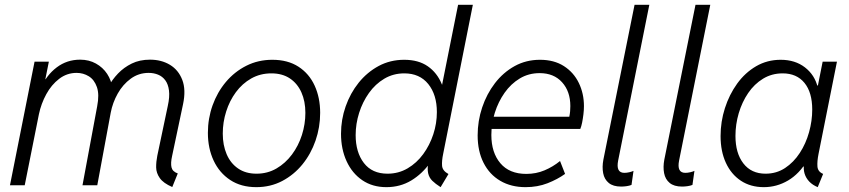

<svg xmlns="http://www.w3.org/2000/svg" viewBox="-20 -772 3538 800"><path d="M697.8 7.3Q660.6 -8.8 645.8 -30Q630.9 -51.3 630.6 -74.7Q630.4 -98.1 635.3 -122.6L679.2 -331.1Q687.5 -368.7 684.1 -395Q680.7 -421.4 668.7 -437.5Q656.7 -453.6 638.7 -460.9Q620.6 -468.3 599.6 -468.3Q557.6 -468.3 524.7 -444.1Q491.7 -419.9 470.5 -382.1Q449.2 -344.2 441.4 -302.7L385.3 0H323.7L384.8 -328.6Q394.5 -378.4 383.8 -409.2Q373 -439.9 350.1 -454.1Q327.1 -468.3 299.3 -468.3Q258.8 -468.3 226.6 -443.6Q194.3 -418.9 172.9 -379.6Q151.4 -340.3 142.1 -295.9L83 0H21.5L124 -515.1H183.6L168.9 -441.9H182.6L151.9 -407.7Q173.8 -459 216.3 -491.2Q258.8 -523.4 314 -523.4Q350.6 -523.4 379.6 -507.3Q408.7 -491.2 426.5 -464.1Q444.3 -437 448.2 -404.3L423.3 -428.7H464.4L431.2 -410.6Q447.3 -439.9 471.7 -465.6Q496.1 -491.2 529.1 -507.3Q562 -523.4 605 -523.4Q652.3 -523.4 688 -502Q723.6 -480.5 739.5 -439.2Q755.4 -397.9 742.7 -337.9L697.3 -123Q690.4 -92.3 694.6 -74.7Q698.7 -57.1 720.7 -49.3Z M1047.9 7.8Q984.4 7.8 939.2 -22Q894 -51.8 870.1 -103Q846.2 -154.3 846.2 -218.3Q846.2 -278.3 865.7 -333Q885.3 -387.7 921.1 -430.4Q957 -473.1 1006.3 -498Q1055.7 -522.9 1114.7 -522.9Q1179.2 -522.9 1223.6 -494.1Q1268.1 -465.3 1291 -415.3Q1314 -365.2 1314 -301.8Q1314 -241.7 1294.7 -186Q1275.4 -130.4 1240 -86.9Q1204.6 -43.5 1155.8 -17.8Q1106.9 7.8 1047.9 7.8ZM1048.8 -48.3Q1094.7 -48.3 1132.1 -70.1Q1169.4 -91.8 1196.5 -128.2Q1223.6 -164.6 1238 -209.7Q1252.4 -254.9 1252.4 -301.8Q1252.4 -350.1 1235.8 -387.2Q1219.2 -424.3 1187.7 -445.3Q1156.2 -466.3 1110.8 -466.3Q1064.5 -466.3 1026.9 -445.1Q989.3 -423.8 962.9 -387.9Q936.5 -352.1 922.4 -307.4Q908.2 -262.7 908.2 -215.3Q908.2 -167.5 924.3 -129.6Q940.4 -91.8 971.9 -70.1Q1003.4 -48.3 1048.8 -48.3Z M1815.9 7.8Q1794.4 -5.9 1781.2 -18.8Q1768.1 -31.7 1763.9 -50.3Q1759.8 -68.8 1765.1 -99.1L1778.3 -81.1H1746.1L1775.4 -127.9L1823.2 -368.2L1812 -417.5H1821.8L1888.7 -752H1950.2L1826.7 -131.8Q1820.3 -101.6 1822 -81.1Q1823.7 -60.5 1848.6 -46.9ZM1589.8 7.8Q1532.2 7.8 1489.7 -21Q1447.3 -49.8 1424.1 -100.3Q1400.9 -150.9 1400.9 -214.8Q1400.9 -273.4 1420.2 -328.6Q1439.5 -383.8 1474.6 -427.5Q1509.8 -471.2 1557.9 -497.1Q1606 -522.9 1664.1 -522.9Q1723.6 -522.9 1762.5 -495.8Q1801.3 -468.8 1820.8 -421.4Q1840.3 -374 1840.3 -314Q1840.3 -255.4 1822.8 -198.2Q1805.2 -141.1 1772.5 -94.5Q1739.7 -47.9 1693.6 -20Q1647.5 7.8 1589.8 7.8ZM1594.7 -48.3Q1640.6 -48.3 1678.5 -70.6Q1716.3 -92.8 1743.4 -129.9Q1770.5 -167 1785.4 -212.4Q1800.3 -257.8 1800.3 -304.7Q1800.3 -377.4 1764.4 -421.9Q1728.5 -466.3 1664.6 -466.3Q1618.7 -466.3 1581.3 -444.1Q1543.9 -421.9 1517.3 -384.5Q1490.7 -347.2 1476.3 -301.5Q1461.9 -255.9 1461.9 -209Q1461.9 -137.7 1496.1 -93Q1530.3 -48.3 1594.7 -48.3Z M2169.9 7.8Q2109.4 7.8 2064.5 -18.6Q2019.5 -44.9 1994.9 -93.5Q1970.2 -142.1 1970.2 -208Q1970.2 -268.1 1989 -324.2Q2007.8 -380.4 2042.2 -425.3Q2076.7 -470.2 2124.3 -496.6Q2171.9 -522.9 2230 -522.9Q2288.6 -522.9 2329.6 -496.6Q2370.6 -470.2 2391.8 -426.3Q2413.1 -382.3 2413.1 -329.6Q2413.1 -313.5 2410.9 -295.4Q2408.7 -277.3 2405.5 -261.2Q2402.3 -245.1 2397.9 -234.9H2014.6L2023.9 -285.6H2352.1Q2354.5 -297.4 2355.5 -308.6Q2356.4 -319.8 2356.4 -330.1Q2356.4 -391.1 2322 -429.2Q2287.6 -467.3 2228.5 -467.3Q2182.6 -467.3 2145.8 -445.1Q2108.9 -422.9 2082.5 -385.5Q2056.2 -348.1 2041.7 -302.2Q2027.3 -256.3 2027.3 -209.5Q2027.3 -136.2 2064.9 -91.8Q2102.5 -47.4 2172.9 -47.4Q2213.9 -47.4 2249 -62.3Q2284.2 -77.1 2313.5 -101.1L2334.5 -47.4Q2303.2 -24.9 2261.5 -8.5Q2219.7 7.8 2169.9 7.8Z M2567.9 5.4Q2534.7 5.4 2516.4 -9.8Q2498 -24.9 2493.2 -50.5Q2488.3 -76.2 2494.1 -106.9L2624 -752H2685.5L2555.7 -103.5Q2545.4 -51.8 2581.5 -51.8Q2591.3 -51.8 2602.5 -54.4Q2613.8 -57.1 2619.6 -60.1L2611.3 -1.5Q2602.5 2 2590.8 3.7Q2579.1 5.4 2567.9 5.4Z M2821.8 5.4Q2788.6 5.4 2770.3 -9.8Q2752 -24.9 2747.1 -50.5Q2742.2 -76.2 2748 -106.9L2877.9 -752H2939.5L2809.6 -103.5Q2799.3 -51.8 2835.4 -51.8Q2845.2 -51.8 2856.4 -54.4Q2867.7 -57.1 2873.5 -60.1L2865.2 -1.5Q2856.4 2 2844.7 3.7Q2833 5.4 2821.8 5.4Z M3162.6 7.8Q3107.4 7.8 3066.9 -19Q3026.4 -45.9 3004.4 -93.8Q2982.4 -141.6 2982.4 -205.1Q2982.4 -265.1 3000.5 -321.5Q3018.6 -377.9 3051.5 -423.6Q3084.5 -469.2 3130.6 -496.1Q3176.8 -522.9 3232.9 -522.9Q3293 -522.9 3334 -491.2Q3375 -459.5 3387.2 -408.2L3365.7 -416H3413.6L3384.8 -399.9L3407.7 -515.1H3467.3L3390.6 -130.9Q3384.3 -99.6 3386 -78.1Q3387.7 -56.6 3409.7 -47.4L3387.2 7.8Q3365.7 -1 3351.8 -15.6Q3337.9 -30.3 3332.3 -49.1Q3326.7 -67.9 3330.6 -89.8L3350.6 -78.1H3306.6L3344.2 -104Q3310.5 -47.4 3263.4 -19.8Q3216.3 7.8 3162.6 7.8ZM3169.9 -48.3Q3215.3 -48.3 3251.2 -72Q3287.1 -95.7 3312.5 -134.8Q3337.9 -173.8 3351.1 -221.2Q3364.3 -268.6 3364.3 -315.4Q3364.3 -387.2 3331.8 -426.8Q3299.3 -466.3 3241.2 -466.3Q3195.8 -466.3 3159.4 -444.1Q3123 -421.9 3097.4 -384.3Q3071.8 -346.7 3058.1 -300.3Q3044.4 -253.9 3044.4 -205.6Q3044.4 -133.8 3077.4 -91.1Q3110.4 -48.3 3169.9 -48.3Z"/></svg>

Font: Reddit Sans Light
Style: Italic
Weight: 300
Italic angle: -11.25°
Designer: Stephen Hutchings
Version: Version 1.013